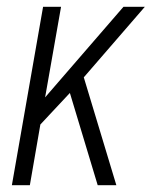

<svg xmlns="http://www.w3.org/2000/svg" viewBox="-20 -546 447 566"><path d="M15 0 107 -526H160L113 -259L344 -526H407L227 -318L323 0H268L186 -272L99 -179L68 0Z"/></svg>

Font: Archivo Condensed ExtraLight
Style: Italic
Weight: 250
Width: 3
Italic angle: -10°
Designer: Hector Gatti
Foundry: Omnibus-Type
Version: Version 2.001